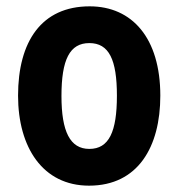

<svg xmlns="http://www.w3.org/2000/svg" viewBox="-20 -576 564 606"><path d="M486 -274C486 -456 397 -556 263 -556C111 -556 37 -445 37 -274C37 -111 115 10 261 10C416 10 486 -113 486 -274ZM174 -273C174 -388 200 -440 262 -440C324 -440 349 -388 349 -274C349 -160 324 -106 262 -106C201 -106 174 -161 174 -273Z"/></svg>

Font: Noto Sans Sinhala Condensed
Style: Bold
Weight: 700
Width: 3
Designer: Jelle Bosma - Monotype Design Team
Foundry: Monotype Imaging Inc.
Version: Version 2.006